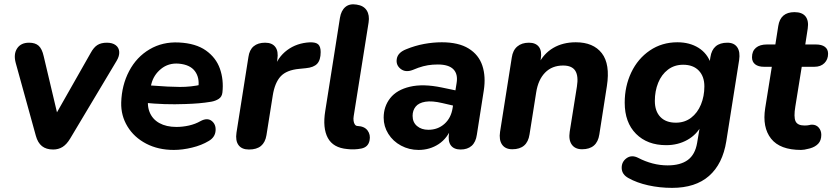

<svg xmlns="http://www.w3.org/2000/svg" viewBox="-20 -701 3964 911"><path d="M150.1 -56.7 54.7 -402Q43.3 -443.7 61.1 -471.1Q78.8 -498.4 118.1 -498.4Q147.4 -498.4 163.4 -483.9Q179.5 -469.4 187.3 -434.3L259.5 -129.3H228.3L410 -449.3Q424.8 -476.6 442.4 -487.5Q459.9 -498.4 487.2 -498.4Q513.3 -498.4 528.9 -486.7Q544.5 -475 545.7 -454.9Q546.9 -434.9 533.5 -412.6L312.9 -43.5Q296.4 -16 276.9 -3.8Q257.3 8.4 232.3 8.4Q199.4 8.4 179.2 -7.6Q159.1 -23.7 150.1 -56.7Z M555.1 -214.3Q557.5 -296.7 592.6 -363.5Q627.7 -430.4 689.6 -466.9Q751.4 -503.4 829 -499.4Q909 -495.5 957.1 -461.4Q1005.1 -427.3 1023.5 -374.9Q1041.9 -322.5 1035.3 -262Q1033.1 -241.8 1017.9 -231.9Q1002.7 -222 982.3 -218.4Q952.8 -213.4 923 -210.9Q893.2 -208.4 859.9 -207.4Q809.2 -205.4 760.7 -207Q712.3 -208.6 658.3 -214L671.6 -297Q691.8 -295.2 704.9 -294.8Q780.7 -288.8 833.3 -288.5Q886 -288.2 937.5 -299.8L921.1 -285.6Q927.7 -332.8 904.7 -363.5Q881.7 -394.3 828.4 -399Q779.7 -403 744.2 -374.2Q708.7 -345.3 698.1 -302.2L686.5 -252Q675.7 -205.6 689.2 -170.6Q702.7 -135.6 736 -117.1Q769.2 -98.7 817 -98.7Q846.5 -98.7 876.6 -105.4Q906.7 -112.2 931.1 -126.2Q963.3 -143.8 984.5 -127.2Q1005.6 -110.5 1002.8 -79.9Q1000.1 -49.3 970.4 -32.1Q936.4 -11.5 891 -0.6Q845.7 10.4 804.7 10.4Q730.6 10.4 673.4 -19.5Q616.2 -49.4 584.9 -100.9Q553.5 -152.4 555.1 -214.3Z M1102.1 -71.8 1158.7 -430.4Q1163.3 -464.3 1183.6 -481.4Q1204 -498.4 1238.1 -498.4Q1271.2 -498.4 1286.5 -477.9Q1301.9 -457.3 1295.9 -419L1288.1 -371H1278.5Q1297.1 -429.4 1342.6 -463.2Q1388.1 -497 1450.4 -500.2Q1478.9 -501 1490.2 -490.2Q1501.5 -479.4 1501.5 -453.9Q1501.5 -416.4 1485 -398.6Q1468.4 -380.9 1431.5 -377.5L1399.9 -374.3Q1339.4 -368.7 1311.6 -338.6Q1283.9 -308.6 1274.3 -248.7L1244.3 -59.6Q1238.7 -25.5 1218.3 -8.5Q1197.8 8.4 1161.3 8.4Q1127.2 8.4 1111.8 -12.5Q1096.3 -33.5 1102.1 -71.8Z M1627.8 6.2Q1560.8 0.4 1535.5 -46.5Q1510.1 -93.5 1523.2 -174.3Q1545 -308.5 1565.5 -441.7Q1579.7 -528.8 1592.9 -615.9Q1598.5 -650.8 1618.7 -667.8Q1638.8 -684.8 1672.1 -679.2Q1705.4 -674.4 1719.9 -651.8Q1734.3 -629.1 1728.9 -594.2Q1694 -372.5 1658.2 -149.8Q1656.2 -138.5 1657.7 -127.5Q1659.2 -116.6 1663.9 -110.2Q1668.6 -103.7 1675.4 -103.3Q1709.3 -101.9 1724.1 -81.8Q1738.9 -61.7 1733.5 -34.8Q1727.3 -2.7 1693.9 3.9Q1660.5 10.4 1627.8 6.2Z M1800.4 -142.4Q1800.4 -196 1831.5 -235.4Q1862.6 -274.8 1924.9 -289.5Q1987.3 -304.3 2075.4 -286L2155 -269.4L2143.2 -197L2079.3 -211.8Q2029.9 -223.5 1998.3 -218.3Q1966.7 -213.1 1952.2 -195.1Q1937.7 -177 1937.7 -151.5Q1937.7 -120.7 1958.7 -103Q1979.7 -85.2 2012.4 -85.2Q2057.3 -85.2 2088.8 -113.2Q2120.2 -141.1 2127.6 -188.6L2146.4 -306.4Q2153.7 -349.1 2131.5 -372Q2109.2 -395 2057.3 -395Q2031.9 -395 2010.2 -391.4Q1988.4 -387.8 1964.4 -379.4Q1955 -376.4 1938.5 -369.2Q1904.2 -355.8 1880.8 -374.3Q1857.5 -392.7 1862.8 -422.4Q1868.1 -452.1 1907.8 -467.5Q1948.7 -484.3 1991.7 -492.4Q2034.7 -500.4 2076.1 -500.4Q2155.8 -500.4 2203.8 -470.7Q2251.7 -441 2268.7 -389.4Q2285.7 -337.9 2275.5 -271.9L2242.6 -62Q2237.7 -26.9 2218 -9.2Q2198.2 8.4 2165.6 8.4Q2133.9 8.4 2119.2 -11.2Q2104.6 -30.9 2110.6 -69.4L2119.6 -125.6L2125.2 -101.5Q2103.7 -45.2 2061.5 -17.4Q2019.2 10.4 1966 10.4Q1921.2 10.4 1882.9 -10.1Q1844.6 -30.6 1822.5 -66Q1800.4 -101.4 1800.4 -142.4Z M2352.7 -75.6 2408.3 -428Q2413.1 -462.3 2434.4 -480.4Q2455.6 -498.4 2489.7 -498.4Q2521.8 -498.4 2536.9 -478.7Q2551.9 -458.9 2545.9 -421.6L2536.9 -365.2L2534.1 -395.3Q2559.1 -446.5 2604.9 -473.5Q2650.7 -500.4 2712.1 -500.4Q2795.3 -500.4 2835.5 -448.5Q2875.7 -396.6 2859.5 -292.4L2823.7 -63.2Q2813.1 7.2 2741.9 7.2Q2708.8 7.2 2693 -14.9Q2677.3 -36.9 2683.1 -75.6L2717.3 -290Q2725.4 -340.1 2709.7 -365.1Q2693.9 -390.1 2652 -390.1Q2599.3 -390.1 2566.4 -356.5Q2533.5 -322.9 2524.1 -262.6L2492.5 -63.2Q2481.9 7.2 2410.7 7.2Q2377.6 7.2 2362.3 -14.9Q2346.9 -36.9 2352.7 -75.6Z M2961.9 143.9Q2930.8 127.1 2929.8 96.9Q2928.9 66.7 2953.2 49.4Q2977.4 32.2 3008.9 48.4Q3041.1 65.2 3076.5 74.5Q3111.8 83.7 3147.8 83.7Q3208.4 83.7 3243.3 58.2Q3278.3 32.6 3287.7 -22.9L3302.3 -109.9L3310.1 -108.9Q3286.7 -62.7 3241.9 -37.5Q3197.1 -12.2 3141 -12.2Q3051.3 -12.2 2997.7 -66.1Q2944.1 -120 2944.1 -213.8Q2944.1 -291.4 2975.1 -357Q3006.2 -422.6 3063.4 -461.5Q3120.6 -500.4 3194.2 -500.4Q3252.1 -500.4 3294.3 -474.1Q3336.5 -447.7 3353.5 -398.1L3340.7 -364.2L3350.7 -429.8Q3361.1 -498.4 3431.3 -498.4Q3463.2 -498.4 3478 -476.8Q3492.9 -455.1 3487 -415.6L3426.1 -30.7Q3408.9 76.9 3344.3 133.7Q3279.8 190.4 3168.9 190.4Q3109.9 190.4 3055.7 178.3Q3001.5 166.3 2961.9 143.9ZM3322.1 -291Q3322.1 -338.5 3295.5 -366.1Q3269 -393.8 3221.3 -393.8Q3179.8 -393.8 3149.2 -370.5Q3118.7 -347.2 3102.9 -308.1Q3087.1 -269 3087.1 -222.3Q3087.1 -173.4 3113.3 -146.1Q3139.4 -118.9 3186.9 -118.9Q3228.4 -118.9 3259 -142.1Q3289.5 -165.4 3305.8 -204.9Q3322.1 -244.5 3322.1 -291Z M3610.7 -187.9 3642.1 -384.1H3605Q3578 -384.1 3563 -395.9Q3548.1 -407.6 3548.1 -429.3Q3548.1 -458.5 3566.7 -474.3Q3585.2 -490 3618.9 -490H3658.9L3672.7 -577.6Q3682.9 -643.4 3749.7 -643.4Q3786 -643.4 3802.1 -623.1Q3818.1 -602.7 3812.5 -565.4L3800.9 -490H3851Q3878.9 -490 3894 -478.7Q3909.1 -467.4 3909.1 -445.9Q3909.1 -419 3891.7 -401.6Q3874.2 -384.1 3844.2 -384.1H3784.1L3753.7 -195.7Q3745.4 -145.8 3754.7 -125.7Q3764.1 -105.5 3797.2 -105.5Q3811 -105.5 3819.4 -107.5Q3826.2 -109.5 3832.7 -109.5Q3852.9 -109.5 3864.9 -95.4Q3876.9 -81.2 3876.9 -61.4Q3876.9 -34.7 3862.5 -19.3Q3848 -4 3824 2.8Q3818.4 4.6 3815.8 4.8Q3795.6 10.4 3780.8 10.4Q3680.9 10.4 3638.6 -43.1Q3596.3 -96.7 3610.7 -187.9Z"/></svg>

Font: SN Pro Thin
Style: Italic
Weight: 200
Italic angle: -9°
Designer: Tobias Whetton
Foundry: Supernotes
Version: Version 1.003;Glyphs 3.3 (3324)